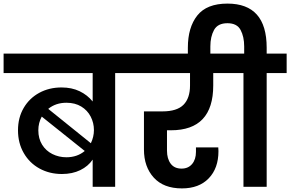

<svg xmlns="http://www.w3.org/2000/svg" viewBox="-41 -1038 1613 1067"><path d="M709 -740V-632H599V0H474V-151Q449 -114 405 -92.5Q361 -71 303 -71Q234 -71 178.5 -101.5Q123 -132 91 -187.5Q59 -243 59 -314Q59 -384 90.5 -438Q122 -492 177 -522Q232 -552 301 -552Q358 -552 401.5 -531Q445 -510 474 -474V-632H-21V-740ZM328 -467Q269 -467 227 -433L464 -242Q481 -278 481 -315Q481 -355 463 -390Q445 -425 410.5 -446Q376 -467 328 -467ZM172 -314Q172 -268 193 -234Q214 -200 250 -182Q286 -164 328 -164Q388 -164 430 -199L191 -390Q172 -355 172 -314Z M887 -314V-201Q887 -156 907.5 -128.5Q928 -101 968 -101Q1005 -101 1026.5 -126.5Q1048 -152 1048 -194V-219H1172Q1173 -210 1173 -198Q1173 -103 1119 -47Q1065 9 970 9Q868 9 813.5 -51Q759 -111 759 -207V-419H862Q942 -419 978.5 -455.5Q1015 -492 1015 -563V-632H668V-740H1242V-632H1144V-563Q1144 -314 909 -314Z M1552 -740V-632H1441V0H1312V-632H1201V-740H1316V-780Q1316 -834 1296 -871.5Q1276 -909 1223 -909Q1169 -909 1148.5 -871.5Q1128 -834 1128 -780V-711H1003V-773Q1003 -886 1055.5 -952Q1108 -1018 1223 -1018Q1441 -1018 1441 -773V-740Z"/></svg>

Font: MSTAGE SemiBold
Style: Regular
Weight: 600
Designer: Ninad Kale (Devanagari), Jonny Pinhorn (Latin)
Foundry: Indian Type Foundry
Version: 4.004